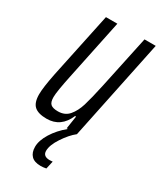

<svg xmlns="http://www.w3.org/2000/svg" viewBox="-182 -577 712 845"><g transform="rotate(30 174.5 -154.5)"><path d="M349 -510 243 0Q215 22 188.5 62Q162 102 162 131Q162 159 196 159Q204 159 211 158L202 198Q187 201 174 201Q142 201 126.5 185Q111 169 111 140Q111 108 134.5 70Q158 32 197 0H191L201 -65H196Q165 8 93 8Q50 8 30.5 -9.5Q11 -27 11 -69Q11 -103 26 -178L96 -510H154L90 -203Q82 -165 77 -135Q72 -105 72 -90Q72 -64 83 -54.5Q94 -45 120 -45Q155 -45 175.5 -69Q196 -93 207.5 -130.5Q219 -168 235 -242L292 -510Z"/></g></svg>

Font: Saira Ultra Condensed
Style: Italic
Weight: 400
Width: 1
Italic angle: -12°
Designer: Hector Gatti with collaboration of the Omnibus-Type team
Foundry: Omnibus-Type
Version: Version 1.001; ttfautohint (v1.8)